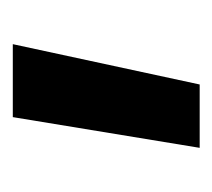

<svg xmlns="http://www.w3.org/2000/svg" viewBox="-36 -761 332 300"><g transform="rotate(-90 130.0 -611.0)"><path d="M148 -465H49L97 -757H211Z"/></g></svg>

Font: 42dot Sans ExtraBold
Style: Regular
Weight: 800
Designer: 42dot
Version: Version 1.000